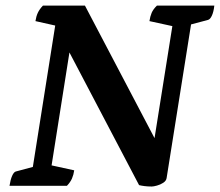

<svg xmlns="http://www.w3.org/2000/svg" viewBox="-20 -661 782 683"><path d="M519.7 2.5Q505.8 2.5 494.1 1Q482.4 -0.5 474.7 -2.5L216.4 -494.6L231.9 -505.5L158.7 -42.2L156.7 -74.2L244 -55.1Q241.7 -38.9 236 -25.9Q230.3 -12.9 218 0H13.8Q17.2 -21.9 23.1 -35.4Q29.1 -48.9 36.1 -50.9L112.5 -71.3L92.1 -37.2L180.5 -596.1L193.6 -566.3L106.1 -585.9Q108.6 -602.6 114.5 -615.4Q120.4 -628.1 132.7 -641H282.2L559.2 -113.5L518.7 -100.2L598 -598.8L599.1 -566.8L511.6 -585.9Q514.1 -602.6 519.5 -615.4Q524.9 -628.1 538.2 -641H742.4Q740 -619.1 733.8 -605.6Q727.7 -592.1 719.7 -590.1L643.2 -569.7L664 -601.6L572.7 -27.7Q571.2 -17.6 560.7 -10.8Q550.2 -4 538.2 -0.8Q526.2 2.5 519.7 2.5Z"/></svg>

Font: Petrona
Style: Italic
Weight: 400
Italic angle: -9°
Designer: Ringo R. Seeber
Foundry: Ringo R. Seeber
Version: Version 2.001; ttfautohint (v1.8.3)